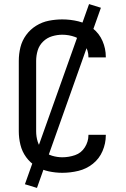

<svg xmlns="http://www.w3.org/2000/svg" viewBox="-20 -838 616 940"><path d="M285 8Q325 8 364 -1.5Q403 -11 434.5 -36Q466 -61 482 -98.5Q498 -136 498 -175V-178H413V-176Q413 -145 395.5 -117Q378 -89 347.5 -78.5Q317 -68 285 -68Q260 -68 235 -75.5Q210 -83 191 -101.5Q172 -120 164.5 -144.5Q157 -169 157 -195V-540Q157 -566 164.5 -591Q172 -616 191 -634.5Q210 -653 235 -660.5Q260 -668 285 -668Q317 -668 347.5 -657Q378 -646 395.5 -618Q413 -590 413 -559V-557H498V-560Q498 -600 482 -637Q466 -674 434.5 -699Q403 -724 364 -733.5Q325 -743 285 -743Q252 -743 219 -736.5Q186 -730 157 -712Q128 -694 108 -666.5Q88 -639 80 -606.5Q72 -574 72 -540V-195Q72 -162 80 -129Q88 -96 108 -68.5Q128 -41 157 -23.5Q186 -6 219 1Q252 8 285 8ZM161 82 474 -800 416 -818 102 64Z"/></svg>

Font: Iosevka Sparkle
Style: Regular
Weight: 400
Designer: Belleve Invis
Foundry: Belleve Invis
Version: Version 4.5.0; ttfautohint (v1.8.3)